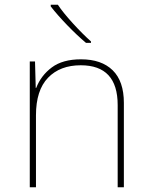

<svg xmlns="http://www.w3.org/2000/svg" viewBox="-20 -786 640 806"><path d="M105 -528H127L130 -417H132Q152 -469 197.5 -503Q243 -537 320 -537Q406 -537 453 -491Q500 -445 500 -354V0H474V-345Q474 -512 319 -512Q232 -512 181.5 -459.5Q131 -407 131 -302V0H105ZM193 -759V-766H223Q244 -734 285.5 -688.5Q327 -643 362 -612V-606H341Q303 -638 262 -680.5Q221 -723 193 -759Z"/></svg>

Font: Noto Sans Mono UI Thin
Style: Regular
Weight: 250
Monospace: yes
Designer: Monotype Design team
Foundry: Monotype Imaging Inc.
Version: Version 1.000